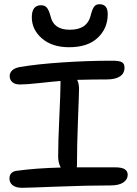

<svg xmlns="http://www.w3.org/2000/svg" viewBox="-20 -915 648 911"><path d="M308.1 -690.9Q227.1 -690.9 179 -732.7Q130.9 -774.4 130.9 -833Q130.9 -890.1 174.8 -890.1Q192.4 -890.1 202.1 -878.9Q211.9 -867.7 220.2 -836.9Q234.4 -773.9 311 -773.9Q392.1 -773.9 409.2 -837.9Q417.5 -871.6 426.5 -883.3Q435.5 -895 452.1 -895Q491.2 -895 491.2 -848.1Q491.2 -780.3 443.6 -735.6Q396 -690.9 308.1 -690.9ZM85 -23.9Q55.7 -23.9 40.3 -35.9Q24.9 -47.9 24.9 -67.9Q24.9 -101.1 62 -105Q152.8 -117.2 268.1 -120.1Q255.9 -143.6 255.9 -171.9Q255.9 -240.2 261.5 -358.9Q267.1 -477.5 267.1 -519V-530.8Q228.5 -527.8 167.7 -521Q106.9 -514.2 74.2 -514.2Q51.3 -514.2 38.6 -525.1Q25.9 -536.1 25.9 -554.2Q25.9 -569.8 38.1 -581.3Q50.3 -592.8 75.2 -597.2Q155.3 -610.8 276.1 -618.9Q397 -627 513.2 -627Q545.9 -627 558.3 -619.9Q570.8 -612.8 570.8 -594.2Q570.8 -566.9 549.1 -552.5Q527.3 -538.1 486.8 -538.1Q424.3 -538.1 346.2 -536.1Q355 -517.6 355 -494.1Q355 -472.2 350.1 -348.6Q345.2 -225.1 345.2 -131.8Q345.2 -129.9 344.7 -126.2Q344.2 -122.6 344.2 -121.1H523.9Q558.6 -121.1 572.3 -111.8Q585.9 -102.5 585.9 -85.9Q585.9 -63.5 565.2 -49.3Q544.4 -35.2 504.9 -35.2Q394 -35.2 250.7 -29.5Q107.4 -23.9 85 -23.9Z"/></svg>

Font: Shantell Sans Irregular Bouncy
Style: Regular
Weight: 400
Designer: Stephen Nixon, Anya Danilova, Shantell Martin
Foundry: Arrow Type
Version: Version 1.006;[9816181b4]